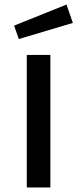

<svg xmlns="http://www.w3.org/2000/svg" viewBox="-20 -826 343 846"><path d="M63 -654 42 -713 273 -806 301 -725ZM98 0V-584H202V0Z"/></svg>

Font: Ruda SemiBold
Style: Regular
Weight: 600
Designer: Mariela Monsalve and Angelina Sanchez
Foundry: Mariela Monsalve and Angelina Sanchez
Version: Version 2.001